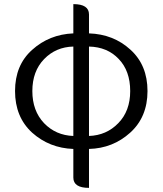

<svg xmlns="http://www.w3.org/2000/svg" viewBox="-20 -713 789 932"><path d="M412 199Q336 199 336 149V10Q220 6 136 -69Q53 -145 53 -271Q53 -397 136 -471Q219 -546 336 -551V-693Q412 -693 412 -643V-551Q531 -547 613 -472Q696 -397 696 -271Q696 -145 612 -69Q528 7 412 10V199ZM194 -115Q251 -56 336 -53V-487Q251 -485 194 -426Q137 -367 137 -271Q137 -175 194 -115ZM554 -115Q612 -174 612 -271Q612 -369 556 -427Q501 -485 412 -487V-53Q497 -56 554 -115Z"/></svg>

Font: Swei Half Moon CJK TC
Style: DemiLight
Weight: 350
Version: Version 2.125